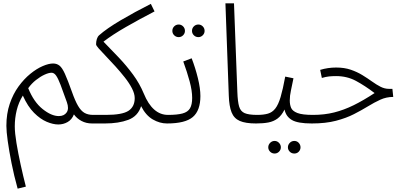

<svg xmlns="http://www.w3.org/2000/svg" viewBox="-20 -730 2407 1143"><path d="M85 393Q63 314 48.5 240.5Q34 167 26 109.5Q18 52 18 19Q18 -53 38 -112Q58 -171 90.5 -215.5Q123 -260 160.5 -290.5Q198 -321 234 -336.5Q270 -352 296 -352Q318 -352 334 -339.5Q350 -327 366.5 -290.5Q383 -254 408 -184Q427 -130 444.5 -100Q462 -70 483 -58Q504 -46 535 -46Q561 -46 561 -22Q561 -11 552.5 -3Q544 5 528 5Q493 5 465 -10Q437 -25 420 -49Q408 -18 382.5 -3.5Q357 11 327 11Q296 11 258 -5Q220 -21 182.5 -58.5Q145 -96 116 -161Q91 -121 79.5 -74Q68 -27 68 22Q68 61 78 121.5Q88 182 103 250.5Q118 319 134 381ZM330 -39Q362 -39 377 -61Q392 -83 378 -122Q355 -187 340.5 -225Q326 -263 314 -280Q302 -297 287 -297Q270 -297 245 -285.5Q220 -274 194 -253.5Q168 -233 148 -205Q181 -123 233.5 -81Q286 -39 330 -39Z M528 5 535 -46H610Q708 -46 745 -70.5Q782 -95 782 -146Q782 -172 765.5 -204Q749 -236 722.5 -269.5Q696 -303 667 -335Q638 -367 611.5 -394.5Q585 -422 568.5 -440.5Q552 -459 552 -466Q552 -483 556.5 -497.5Q561 -512 570 -520Q615 -560 698 -609Q781 -658 878 -707L900 -662Q811 -616 730 -569.5Q649 -523 596 -482Q642 -435 687.5 -387Q733 -339 772 -286Q811 -233 836 -173Q888 -46 980 -46Q1007 -46 1007 -22Q1007 -11 998 -3Q989 5 974 5Q931 5 889.5 -19Q848 -43 820 -98Q801 -38 743.5 -16.5Q686 5 605 5Z M1161 -509Q1145 -509 1134 -520Q1123 -531 1123 -546Q1123 -562 1134 -573Q1145 -584 1161 -584Q1176 -584 1187 -573Q1198 -562 1198 -546Q1198 -531 1187 -520Q1176 -509 1161 -509ZM1044 -509Q1028 -509 1017 -520Q1006 -531 1006 -546Q1006 -562 1017 -573Q1028 -584 1044 -584Q1059 -584 1070 -573Q1081 -562 1081 -546Q1081 -531 1070 -520Q1059 -509 1044 -509Z M974 5 981 -46Q1035 -46 1066.5 -54.5Q1098 -63 1111 -85Q1124 -107 1124 -147Q1124 -190 1109 -245.5Q1094 -301 1071 -364L1121 -383Q1143 -326 1158 -265Q1173 -204 1173 -158Q1173 -72 1128 -33.5Q1083 5 974 5Z M1504 5Q1442 5 1407.5 -10Q1373 -25 1358.5 -61.5Q1344 -98 1342 -161L1322 -710H1373L1393 -182Q1395 -125 1403.5 -96Q1412 -67 1436.5 -56.5Q1461 -46 1511 -46Q1525 -46 1531 -39Q1537 -32 1537 -22Q1537 -11 1529 -3Q1521 5 1504 5Z M1732 184Q1716 184 1705 173Q1694 162 1694 147Q1694 132 1705 120.5Q1716 109 1732 109Q1748 109 1758.5 120.5Q1769 132 1769 147Q1769 162 1758.5 173Q1748 184 1732 184ZM1615 184Q1599 184 1588 173Q1577 162 1577 147Q1577 132 1588 120.5Q1599 109 1615 109Q1630 109 1641 120.5Q1652 132 1652 147Q1652 162 1641 173Q1630 184 1615 184Z M1504 5 1511 -46Q1549 -46 1575 -53.5Q1601 -61 1619 -84Q1637 -107 1650.5 -152.5Q1664 -198 1678 -274L1727 -264Q1719 -223 1712 -191.5Q1705 -160 1705 -132Q1705 -107 1713 -88Q1721 -69 1750 -57.5Q1779 -46 1843 -46Q1857 -46 1863.5 -39Q1870 -32 1870 -22Q1870 -11 1861.5 -3Q1853 5 1836 5Q1752 5 1717 -16Q1682 -37 1674 -78Q1656 -42 1632.5 -24.5Q1609 -7 1578 -1Q1547 5 1504 5Z M1836 5 1843 -46Q1911 -46 1969 -60.5Q2027 -75 2085 -103.5Q2143 -132 2210 -176Q2152 -220 2099 -248.5Q2046 -277 1981 -277Q1958 -277 1939 -275Q1920 -273 1896 -266L1886 -314Q1932 -328 1981 -328Q2030 -328 2068 -315Q2106 -302 2137 -283Q2168 -264 2194.5 -245Q2221 -226 2245.5 -213.5Q2270 -201 2296 -201H2316L2321 -153Q2280 -153 2244 -136.5Q2208 -120 2170.5 -97Q2133 -74 2087 -50.5Q2041 -27 1980 -11Q1919 5 1836 5Z"/></svg>

Font: Noto Sans Arabic SemCond Light
Style: Regular
Weight: 300
Width: 4
Designer: Monotype Design Team, Nadine Chahine, Nizar Qandah and Khaled Hosny
Foundry: Monotype Imaging Inc.
Version: Version 2.012; ttfautohint (v1.8.4.7-5d5b)